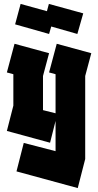

<svg xmlns="http://www.w3.org/2000/svg" viewBox="-20 -723 500 978"><path d="M235 4 15 -56 48 -185V-345L15 -354L54 -500L230 -452L199 -336V-162L263 -146V-345L230 -354L269 -500L445 -452L414 -336V87L376 235L64 150L101 5L263 47V-107ZM230 -550 57 -599 85 -703 219 -666 229 -703 404 -655 374 -550 241 -588Z"/></svg>

Font: Blaka Ink
Style: Regular
Weight: 400
Designer: Mohamed Gaber
Foundry: Kief Type Foundry
Version: Version 1.003; ttfautohint (v1.8.4.7-5d5b)